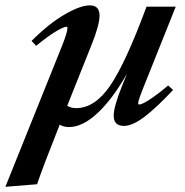

<svg xmlns="http://www.w3.org/2000/svg" viewBox="-80 -472 702 728"><path d="M181.6 9.8Q160.2 9.8 146.5 0.5Q82.5 161.1 60.5 226.6L-59.6 236.3L155.3 -298.3Q175.8 -350.1 175.8 -366.2Q175.8 -370.6 172.4 -370.6Q162.1 -370.6 132.6 -353.3Q103 -335.9 57.1 -298.3L39.6 -316.9Q106.4 -383.3 165.8 -417.5Q225.1 -451.7 260.3 -451.7Q297.4 -451.7 297.4 -413.1Q297.4 -377 266.1 -299.3L174.8 -70.8Q190.4 -62 208.5 -62Q279.3 -62 337.6 -147Q396 -231.9 475.6 -446.8H586.4L469.2 -153.8Q443.8 -91.8 443.8 -80.1Q443.8 -75.7 448.2 -75.7Q453.6 -75.7 466.1 -81.8Q478.5 -87.9 503.2 -105.2Q527.8 -122.6 557.6 -147.9L576.2 -130.9Q512.2 -62.5 467 -28.6Q421.9 5.4 390.1 5.4Q351.1 5.4 351.1 -33.2Q351.1 -66.9 382.3 -145L401.4 -192.4Q346.2 -95.7 289.6 -43Q232.9 9.8 181.6 9.8Z"/></svg>

Font: Elstob 10pt
Style: Bold Italic
Weight: 700
Italic angle: -20°
Designer: Peter S. Baker
Version: Version 1.015